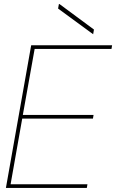

<svg xmlns="http://www.w3.org/2000/svg" viewBox="-20 -922 570 942"><path d="M9 0 133 -700H530L527 -682H150L92 -358H439L436 -340H89L32 -18H409L406 0ZM437 -754 265 -880 269 -902H272L441 -777Z"/></svg>

Font: DM Sans 36pt Thin
Style: Italic
Weight: 250
Italic angle: -10°
Designer: Colophon Foundry, Jonny Pinhorn
Foundry: Colophon Foundry
Version: Version 4.004;gftools[0.9.30]